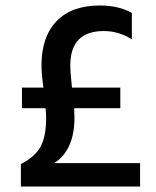

<svg xmlns="http://www.w3.org/2000/svg" viewBox="-20 -679 567 699"><path d="M490 0H56V-82Q108 -108 128 -145.5Q148 -183 148 -250Q148 -261 146 -285H60V-360H138Q131 -411 131 -441Q131 -545 186 -602Q241 -659 343 -659Q412 -659 460 -632V-536Q412 -566 358 -566Q236 -566 236 -441Q236 -416 242 -360H418V-285H250Q250 -279 250.5 -267Q251 -255 251 -250Q251 -132 177 -85H490Z"/></svg>

Font: Hind Siliguri Medium
Style: Regular
Weight: 500
Designer: Jyotish Sonowal
Foundry: Indian Type Foundry
Version: Version 1.001;PS 1.0;hotconv 1.0.86;makeotf.lib2.5.63406; tt